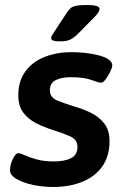

<svg xmlns="http://www.w3.org/2000/svg" viewBox="-20 -738 505 766"><path d="M192 8Q151 8 111 -0.5Q71 -9 45 -24.5Q19 -40 20 -60Q21 -84 32 -105.5Q43 -127 53 -127Q61 -127 79 -118.5Q97 -110 126.5 -102Q156 -94 196 -94Q238 -94 263.5 -107Q289 -120 289 -152Q289 -181 260 -194Q231 -207 192 -219Q157 -230 125 -246Q93 -262 73 -288.5Q53 -315 53 -358Q53 -415 81.5 -453.5Q110 -492 158.5 -511Q207 -530 266 -530Q291 -530 319.5 -527Q348 -524 373 -517.5Q398 -511 413 -501Q428 -491 428 -476Q427 -467 419 -450.5Q411 -434 401 -421Q391 -408 383 -408Q374 -408 344.5 -419Q315 -430 262 -430Q226 -430 202.5 -418.5Q179 -407 179 -378Q179 -349 208.5 -337Q238 -325 277 -313Q309 -304 341.5 -288.5Q374 -273 395.5 -246Q417 -219 417 -175Q417 -115 388 -74Q359 -33 308 -12.5Q257 8 192 8ZM217 -573Q199 -573 191.5 -576.5Q184 -580 184 -586Q184 -592 188.5 -598.5Q193 -605 199 -615L245 -685Q253 -697 260 -704Q267 -711 282 -714.5Q297 -718 327 -718Q377 -718 377 -703Q377 -694 368 -682.5Q359 -671 344 -657L289 -601Q273 -586 259 -579.5Q245 -573 217 -573Z"/></svg>

Font: Asap Semi Expanded Semi Expanded SemiBold
Style: Italic
Weight: 600
Width: 6
Italic angle: -6°
Designer: Pablo Cosgaya
Foundry: Omnibus-Type
Version: Version 3.001; ttfautohint (v1.8.4.7-5d5b)